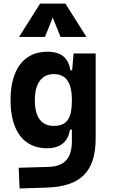

<svg xmlns="http://www.w3.org/2000/svg" viewBox="-20 -815 626 1068"><path d="M88.9 233.4 240.2 228.5C429.7 222.2 512.2 138.7 512.2 -45.9V-517.6H389.6L381.3 -423.8H372.1C359.9 -493.2 321.3 -527.3 242.7 -527.3C113.3 -527.3 38.6 -429.2 38.6 -258.3C38.6 -85.4 113.3 9.8 241.7 9.8C314 9.8 358.9 -24.9 369.1 -93.8H379.9V-30.3C379.9 63 340.8 110.8 250 113.3L84 118.2ZM379.9 -258.3C379.9 -157.7 354 -114.7 278.8 -114.7C210 -114.7 173.8 -163.1 173.8 -258.3C173.8 -350.1 211.9 -402.8 278.8 -402.8C346.2 -402.8 379.9 -358.4 379.9 -258.3ZM85.9 -609.4H230L273.4 -717.3L316.9 -609.4H460.9L343.8 -794.9H203.1Z"/></svg>

Font: CaskaydiaCove Nerd Font
Style: Bold
Weight: 700
Designer: Aaron Bell
Foundry: Saja Typeworks
Version: Version 2111.1;Nerd Fonts 2.3.0